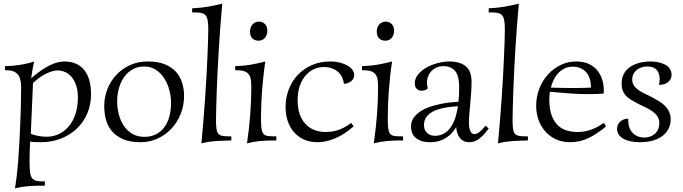

<svg xmlns="http://www.w3.org/2000/svg" viewBox="-20 -779 3791 1065"><path d="M63 266.1Q64.5 255.9 66.7 241.9Q68.8 228 71.3 209Q73.7 189.9 76.2 165.5Q78.6 141.1 81.1 109.9Q84.5 64.9 87.4 12.7Q90.3 -39.6 92.5 -93Q94.7 -146.5 95.9 -198.5Q97.2 -250.5 97.2 -294.9Q97.2 -345.2 77.9 -367.2Q58.6 -389.2 17.1 -389.2H7.8V-412.1Q34.7 -412.6 59.8 -415.3Q85 -418 106 -421.9Q127 -425.8 143.1 -429.9Q159.2 -434.1 168.9 -438Q164.6 -416 160.4 -393.1Q156.2 -370.1 152.8 -345.2Q210 -394 254.6 -416Q299.3 -438 335.9 -438Q408.7 -438 446.8 -391.1Q484.9 -344.2 484.9 -255.9Q484.9 -198.7 464.1 -149.9Q443.4 -101.1 406.2 -65.7Q369.1 -30.3 317.9 -10.3Q266.6 9.8 206.1 9.8Q182.6 9.8 168.9 8.8Q155.3 7.8 147 6.8Q144 65.4 144 113.8Q144 146.5 145.8 168.2Q147.5 189.9 154.3 203.1Q161.1 216.3 175 221.7Q189 227.1 213.9 227.1H229V251Q205.6 251 185.1 251.2Q164.6 251.5 145 252.9Q125.5 254.4 105.5 257.3Q85.4 260.3 63 266.1ZM150.9 -36.6Q166.5 -30.3 190.2 -25.4Q213.9 -20.5 237.8 -20.5Q277.3 -20.5 309.3 -36.6Q341.3 -52.7 364.3 -81.5Q387.2 -110.4 399.7 -150.1Q412.1 -189.9 412.1 -237.8Q412.1 -277.3 402.3 -305.7Q392.6 -334 377 -352.3Q361.3 -370.6 341.1 -379.4Q320.8 -388.2 299.8 -388.2Q281.2 -388.2 261.7 -381.3Q242.2 -374.5 224.1 -364.3Q206.1 -354 190.4 -341.8Q174.8 -329.6 163.1 -318.8Z M778.8 -410.2Q742.7 -410.2 714.8 -394Q687 -377.9 668.2 -351.1Q649.4 -324.2 639.6 -289.3Q629.9 -254.4 629.9 -216.8Q629.9 -181.2 638.7 -146Q647.5 -110.8 665.8 -82.8Q684.1 -54.7 712.6 -37.4Q741.2 -20 780.8 -20Q815.9 -20 843.3 -33.2Q870.6 -46.4 889.6 -70.8Q908.7 -95.2 918.7 -130.4Q928.7 -165.5 928.7 -209Q928.7 -241.2 919.9 -276.6Q911.1 -312 892.8 -341.8Q874.5 -371.6 846.2 -390.9Q817.9 -410.2 778.8 -410.2ZM558.1 -190.9Q558.1 -237.3 574.7 -281.7Q591.3 -326.2 622.6 -360.8Q653.8 -395.5 698.7 -416.7Q743.7 -438 800.8 -438Q855 -438 893.1 -422.9Q931.2 -407.7 955.1 -381.6Q979 -355.5 990 -320.8Q1001 -286.1 1001 -247.1Q1001 -194.3 982.4 -147.5Q963.9 -100.6 931.2 -65.7Q898.4 -30.8 854.5 -10.5Q810.5 9.8 759.8 9.8Q701.2 9.8 662.4 -7.1Q623.5 -23.9 600.3 -51.8Q577.1 -79.6 567.6 -115.7Q558.1 -151.9 558.1 -190.9Z M1178.2 -111.8Q1178.2 -84 1180.4 -66.4Q1182.6 -48.8 1189.5 -39.3Q1196.3 -29.8 1209 -26.4Q1221.7 -22.9 1242.2 -22.9H1263.2V0Q1239.7 1 1219.2 1.5Q1198.7 2 1179.2 3.4Q1159.7 4.9 1139.6 7.6Q1119.6 10.3 1097.2 16.1Q1103 -44.4 1108.2 -108.2Q1113.3 -171.9 1117.7 -234.1Q1122.1 -296.4 1125.2 -355Q1128.4 -413.6 1130.6 -463.6Q1132.8 -513.7 1134 -553.2Q1135.3 -592.8 1135.3 -617.2Q1135.3 -646 1132.3 -664.1Q1129.4 -682.1 1121.6 -692.4Q1113.8 -702.6 1099.9 -706.3Q1085.9 -710 1064 -710H1045.9V-732.9Q1069.3 -733.9 1090.1 -736.1Q1110.8 -738.3 1130.6 -741.5Q1150.4 -744.6 1170.4 -749Q1190.4 -753.4 1212.9 -758.8Q1207 -696.8 1202.1 -630.9Q1197.3 -564.9 1193.4 -500.5Q1189.5 -436 1186.5 -375.7Q1183.6 -315.4 1181.9 -264.4Q1180.2 -213.4 1179.2 -173.8Q1178.2 -134.3 1178.2 -111.8Z M1451.7 -438Q1445.8 -399.4 1441.4 -359.4Q1437 -319.3 1433.8 -279.5Q1430.7 -239.7 1429.2 -200.9Q1427.7 -162.1 1427.7 -126Q1427.7 -92.8 1429.7 -72.5Q1431.6 -52.2 1438 -41.3Q1444.3 -30.3 1456.8 -26.6Q1469.2 -22.9 1490.7 -22.9H1512.7V0H1504.9Q1459 0 1422.1 3.4Q1385.3 6.8 1350.1 16.1Q1361.8 -63 1367.9 -141.6Q1374 -220.2 1374 -295.9Q1374 -319.3 1371.3 -336.7Q1368.7 -354 1360.4 -365.7Q1352.1 -377.4 1336.4 -383.3Q1320.8 -389.2 1294.9 -389.2H1284.7V-412.1Q1334 -413.6 1374.5 -420.9Q1415 -428.2 1451.7 -438ZM1414.1 -553.2Q1394 -553.2 1380.4 -565.7Q1366.7 -578.1 1366.7 -604Q1366.7 -615.2 1370.1 -625.2Q1373.5 -635.3 1380.1 -642.8Q1386.7 -650.4 1396 -654.8Q1405.3 -659.2 1417 -659.2Q1435.5 -659.2 1449.2 -646Q1462.9 -632.8 1462.9 -607.9Q1462.9 -597.2 1459.5 -587.2Q1456.1 -577.1 1450 -569.6Q1443.8 -562 1434.8 -557.6Q1425.8 -553.2 1414.1 -553.2Z M1941.9 -78.1Q1888.7 -32.2 1838.4 -11.2Q1788.1 9.8 1740.7 9.8Q1697.8 9.8 1664.8 -5.6Q1631.8 -21 1609.4 -47.4Q1586.9 -73.7 1575.4 -109.4Q1564 -145 1564 -186Q1564 -236.3 1581.3 -282.2Q1598.6 -328.1 1630.9 -362.5Q1663.1 -397 1709 -417.5Q1754.9 -438 1812 -438Q1841.8 -438 1866.2 -431.6Q1890.6 -425.3 1908.2 -415Q1925.8 -404.8 1935.3 -391.1Q1944.8 -377.4 1944.8 -362.8Q1944.8 -352.1 1940.2 -343.3Q1935.5 -334.5 1927.7 -328.4Q1919.9 -322.3 1909.4 -318.4Q1898.9 -314.5 1887.7 -314Q1886.2 -329.1 1879.6 -345.7Q1873 -362.3 1859.6 -376Q1846.2 -389.6 1825.4 -398.4Q1804.7 -407.2 1774.9 -407.2Q1749 -407.2 1723.4 -396.2Q1697.8 -385.3 1677.2 -362.5Q1656.7 -339.8 1643.8 -305.2Q1630.9 -270.5 1630.9 -223.1Q1630.9 -179.7 1642.1 -147Q1653.3 -114.3 1674.1 -91.8Q1694.8 -69.3 1723.6 -58.1Q1752.4 -46.9 1787.6 -46.9Q1800.8 -46.9 1816.4 -48.6Q1832 -50.3 1849.6 -55.7Q1867.2 -61 1886.7 -70.8Q1906.2 -80.6 1927.7 -97.2Z M2154.8 -438Q2148.9 -399.4 2144.5 -359.4Q2140.1 -319.3 2137 -279.5Q2133.8 -239.7 2132.3 -200.9Q2130.9 -162.1 2130.9 -126Q2130.9 -92.8 2132.8 -72.5Q2134.8 -52.2 2141.1 -41.3Q2147.5 -30.3 2159.9 -26.6Q2172.4 -22.9 2193.8 -22.9H2215.8V0H2208Q2162.1 0 2125.2 3.4Q2088.4 6.8 2053.2 16.1Q2064.9 -63 2071 -141.6Q2077.1 -220.2 2077.1 -295.9Q2077.1 -319.3 2074.5 -336.7Q2071.8 -354 2063.5 -365.7Q2055.2 -377.4 2039.6 -383.3Q2023.9 -389.2 1998 -389.2H1987.8V-412.1Q2037.1 -413.6 2077.6 -420.9Q2118.2 -428.2 2154.8 -438ZM2117.2 -553.2Q2097.2 -553.2 2083.5 -565.7Q2069.8 -578.1 2069.8 -604Q2069.8 -615.2 2073.2 -625.2Q2076.7 -635.3 2083.3 -642.8Q2089.8 -650.4 2099.1 -654.8Q2108.4 -659.2 2120.1 -659.2Q2138.7 -659.2 2152.3 -646Q2166 -632.8 2166 -607.9Q2166 -597.2 2162.6 -587.2Q2159.2 -577.1 2153.1 -569.6Q2147 -562 2137.9 -557.6Q2128.9 -553.2 2117.2 -553.2Z M2259.8 -76.2Q2259.8 -105 2274.7 -126Q2289.6 -147 2313.2 -162.1Q2336.9 -177.2 2366.2 -187Q2395.5 -196.8 2424.8 -202.6Q2454.1 -208.5 2480.2 -211.2Q2506.3 -213.9 2522.9 -214.8Q2525.4 -236.8 2526.1 -257.3Q2526.9 -277.8 2526.9 -295.9Q2526.9 -318.8 2523.4 -339.8Q2520 -360.8 2510.3 -377Q2500.5 -393.1 2483.2 -402.6Q2465.8 -412.1 2438 -412.1Q2418.5 -412.1 2401.9 -404.8Q2385.3 -397.5 2373.3 -385Q2361.3 -372.6 2354.7 -355.7Q2348.1 -338.9 2348.1 -319.8Q2348.1 -312.5 2349.4 -304.9Q2350.6 -297.4 2353 -289.1Q2347.7 -282.7 2338.1 -279.3Q2328.6 -275.9 2318.8 -275.9Q2311.5 -275.9 2304.7 -278.1Q2297.9 -280.3 2292.5 -285.2Q2287.1 -290 2283.9 -297.9Q2280.8 -305.7 2280.8 -316.9Q2280.8 -344.2 2299.6 -366.7Q2318.4 -389.2 2346.9 -405Q2375.5 -420.9 2409.2 -429.4Q2442.9 -438 2473.1 -438Q2530.8 -438 2563.2 -411.6Q2595.7 -385.3 2595.7 -324.2Q2595.7 -297.9 2593.5 -266.4Q2591.3 -234.9 2588.4 -204.1Q2585.4 -173.3 2583.3 -145.8Q2581.1 -118.2 2581.1 -100.1Q2581.1 -69.3 2588.6 -52.2Q2596.2 -35.2 2611.8 -35.2Q2621.1 -35.2 2630.4 -40.8Q2639.6 -46.4 2647.9 -54Q2656.2 -61.5 2662.6 -69.6Q2668.9 -77.6 2672.9 -82L2690.9 -66.9Q2673.8 -43 2659.2 -28.1Q2644.5 -13.2 2631.3 -4.6Q2618.2 3.9 2606 6.8Q2593.8 9.8 2582 9.8Q2564 9.8 2550.8 2.7Q2537.6 -4.4 2529.1 -16.1Q2520.5 -27.8 2515.9 -43Q2511.2 -58.1 2510.7 -74.2Q2501 -58.1 2487.8 -43Q2474.6 -27.8 2457 -16.1Q2439.5 -4.4 2417 2.7Q2394.5 9.8 2366.7 9.8Q2333.5 9.8 2312.5 1.2Q2291.5 -7.3 2279.8 -20.3Q2268.1 -33.2 2263.9 -48.3Q2259.8 -63.5 2259.8 -76.2ZM2392.1 -25.9Q2423.3 -25.9 2445.6 -39.8Q2467.8 -53.7 2482.7 -76.7Q2497.6 -99.6 2506.6 -129.2Q2515.6 -158.7 2520 -189.9Q2503.4 -188.5 2482.9 -186.5Q2462.4 -184.6 2441.7 -180.4Q2420.9 -176.3 2401.1 -169.2Q2381.3 -162.1 2366 -150.9Q2350.6 -139.6 2341.3 -123.8Q2332 -107.9 2332 -85.9Q2332 -67.4 2338.1 -55.9Q2344.2 -44.4 2353.5 -37.6Q2362.8 -30.8 2373 -28.3Q2383.3 -25.9 2392.1 -25.9Z M2823.2 -111.8Q2823.2 -84 2825.4 -66.4Q2827.6 -48.8 2834.5 -39.3Q2841.3 -29.8 2854 -26.4Q2866.7 -22.9 2887.2 -22.9H2908.2V0Q2884.8 1 2864.3 1.5Q2843.8 2 2824.2 3.4Q2804.7 4.9 2784.7 7.6Q2764.6 10.3 2742.2 16.1Q2748 -44.4 2753.2 -108.2Q2758.3 -171.9 2762.7 -234.1Q2767.1 -296.4 2770.3 -355Q2773.4 -413.6 2775.6 -463.6Q2777.8 -513.7 2779.1 -553.2Q2780.3 -592.8 2780.3 -617.2Q2780.3 -646 2777.3 -664.1Q2774.4 -682.1 2766.6 -692.4Q2758.8 -702.6 2744.9 -706.3Q2731 -710 2709 -710H2690.9V-732.9Q2714.4 -733.9 2735.1 -736.1Q2755.9 -738.3 2775.6 -741.5Q2795.4 -744.6 2815.4 -749Q2835.4 -753.4 2857.9 -758.8Q2852.1 -696.8 2847.2 -630.9Q2842.3 -564.9 2838.4 -500.5Q2834.5 -436 2831.5 -375.7Q2828.6 -315.4 2826.9 -264.4Q2825.2 -213.4 2824.2 -173.8Q2823.2 -134.3 2823.2 -111.8Z M3246.1 -256.8Q3193.8 -256.8 3140.6 -260.7Q3087.4 -264.6 3029.8 -270Q3026.9 -247.1 3026.9 -226.1Q3027.3 -172.4 3040.5 -137.7Q3053.7 -103 3075.4 -82.8Q3097.2 -62.5 3125 -54.7Q3152.8 -46.9 3183.1 -46.9Q3202.1 -46.9 3219.5 -49.6Q3236.8 -52.2 3254.4 -58.1Q3272 -64 3290.3 -73.5Q3308.6 -83 3329.1 -97.2L3341.8 -78.1Q3293 -36.6 3244.9 -13.4Q3196.8 9.8 3142.1 9.8Q3098.1 9.8 3063.2 -6.6Q3028.3 -22.9 3004.2 -50.5Q2980 -78.1 2967 -114.5Q2954.1 -150.9 2954.1 -190.9Q2954.1 -243.2 2971.9 -288.3Q2989.7 -333.5 3020.3 -366.7Q3050.8 -399.9 3090.8 -418.9Q3130.9 -438 3174.8 -438Q3219.2 -438 3248.8 -423.1Q3278.3 -408.2 3296.1 -384.8Q3314 -361.3 3321.5 -333.3Q3329.1 -305.2 3329.1 -278.8Q3329.1 -273.4 3329.1 -269Q3329.1 -264.6 3328.1 -259.8Q3285.6 -256.8 3246.1 -256.8ZM3157.7 -409.2Q3132.8 -409.2 3113 -399.9Q3093.3 -390.6 3077.9 -374.8Q3062.5 -358.9 3052 -337.6Q3041.5 -316.4 3035.2 -293Q3069.8 -292 3093.5 -291.5Q3117.2 -291 3133.8 -291H3182.1Q3199.2 -291 3216.8 -291.5Q3234.4 -292 3257.8 -293V-297.9Q3257.8 -324.2 3250.5 -345Q3243.2 -365.7 3230 -379.9Q3216.8 -394 3198.2 -401.6Q3179.7 -409.2 3157.7 -409.2Z M3635.3 -308.1Q3636.7 -316.4 3637.9 -324.5Q3639.2 -332.5 3639.2 -339.8Q3639.2 -371.6 3622.8 -390.9Q3606.4 -410.2 3571.3 -410.2Q3551.8 -410.2 3536.1 -404.5Q3520.5 -398.9 3509.5 -389.4Q3498.5 -379.9 3492.7 -366.9Q3486.8 -354 3486.8 -339.8Q3486.8 -318.4 3496.8 -304Q3506.8 -289.6 3522.5 -278.8Q3538.1 -268.1 3557.1 -259.3Q3576.2 -250.5 3594.7 -240.7Q3612.8 -231 3631.6 -220Q3650.4 -209 3665.8 -194.3Q3681.2 -179.7 3690.7 -160.6Q3700.2 -141.6 3700.2 -116.2Q3700.2 -93.3 3690.9 -70.8Q3681.6 -48.3 3661.1 -30.3Q3640.6 -12.2 3607.9 -1.2Q3575.2 9.8 3528.8 9.8Q3501 9.8 3477.8 4.9Q3454.6 0 3438 -9.3Q3421.4 -18.6 3412.1 -32.2Q3402.8 -45.9 3402.8 -63Q3402.8 -89.4 3420.4 -104.7Q3438 -120.1 3464.8 -121.1V-111.8Q3464.8 -67.4 3489.5 -41.7Q3514.2 -16.1 3555.2 -16.1Q3570.3 -16.1 3585 -21Q3599.6 -25.9 3611.3 -35.6Q3623 -45.4 3630.1 -60.8Q3637.2 -76.2 3637.2 -97.2Q3637.2 -118.2 3626.5 -133.8Q3615.7 -149.4 3599.4 -161.1Q3583 -172.9 3564 -181.9Q3544.9 -190.9 3528.3 -199.2L3511.2 -208Q3492.2 -217.8 3476.8 -227.5Q3461.4 -237.3 3450.7 -249.3Q3439.9 -261.2 3434.1 -277.1Q3428.2 -293 3428.2 -314.9Q3428.2 -340.3 3435.8 -359.1Q3443.4 -377.9 3456.1 -391.6Q3468.8 -405.3 3485.4 -414.3Q3502 -423.3 3519.5 -428.5Q3537.1 -433.6 3554.7 -435.8Q3572.3 -438 3586.9 -438Q3609.4 -438 3630.6 -433.8Q3651.9 -429.7 3668.5 -420.9Q3685.1 -412.1 3695.1 -397.9Q3705.1 -383.8 3705.1 -363.8Q3705.1 -353 3700.7 -343Q3696.3 -333 3687.7 -325.2Q3679.2 -317.4 3666 -312.7Q3652.8 -308.1 3635.3 -308.1Z"/></svg>

Font: Simonetta
Style: Regular
Weight: 400
Designer: Gayaneh Bagdasaryan
Foundry: BrownFox
Version: Version 1.001